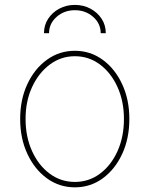

<svg xmlns="http://www.w3.org/2000/svg" viewBox="-20 -764 619 795"><path d="M290 11.7Q225.6 11.7 174.3 -25.6Q123 -63 93.3 -127Q63.5 -190.9 63.5 -271.5Q63.5 -352.1 93.3 -415.8Q123 -479.5 174.3 -516.6Q225.6 -553.7 290 -553.7Q354 -553.7 405 -516.6Q456.1 -479.5 485.8 -415.5Q515.6 -351.6 515.6 -271.5Q515.6 -190.9 486.1 -127Q456.5 -63 405.5 -25.6Q354.5 11.7 290 11.7ZM290 -10.7Q348.1 -10.7 394 -44.9Q439.9 -79.1 466.6 -138.2Q493.2 -197.3 493.2 -271.5Q493.2 -345.2 466.3 -404.1Q439.5 -462.9 393.6 -497.1Q347.7 -531.2 290 -531.2Q232.4 -531.2 186.3 -496.8Q140.1 -462.4 113 -403.8Q85.9 -345.2 85.9 -271.5Q85.9 -197.3 112.8 -138.2Q139.6 -79.1 185.8 -44.9Q231.9 -10.7 290 -10.7ZM290 -743.7Q325.7 -743.7 354.7 -728Q383.8 -712.4 400.9 -686Q418 -659.7 418 -626.5H397Q397 -666.5 365.7 -694.1Q334.5 -721.7 290 -721.7Q245.6 -721.7 214.4 -694.1Q183.1 -666.5 183.1 -626.5H162.1Q162.1 -659.7 179.2 -686Q196.3 -712.4 225.3 -728Q254.4 -743.7 290 -743.7Z"/></svg>

Font: Inter Thin
Style: Regular
Weight: 250
Designer: Rasmus Andersson
Foundry: rsms
Version: Version 4.001;git-66647c0bb